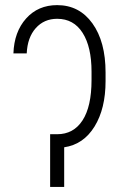

<svg xmlns="http://www.w3.org/2000/svg" viewBox="-20 -741 500 761"><path d="M398.4 -419.4Q398.4 -310.5 354.7 -239.5Q311 -168.5 234.4 -157.2V0H178.7V-209H206.5Q271.5 -209 307.1 -263.9Q342.8 -318.8 342.8 -423.8V-457Q342.8 -555.2 307.4 -610.8Q272 -666.5 206.5 -666.5Q154.8 -666.5 121.8 -629.6Q88.9 -592.8 85.9 -529.3H33.2Q36.1 -614.7 83.5 -667.7Q130.9 -720.7 206.5 -720.7Q294.4 -720.7 346.4 -648.2Q398.4 -575.7 398.4 -453.6Z"/></svg>

Font: Roboto Condensed Light
Style: Regular
Weight: 300
Designer: Google
Version: Version 2.134; 2016